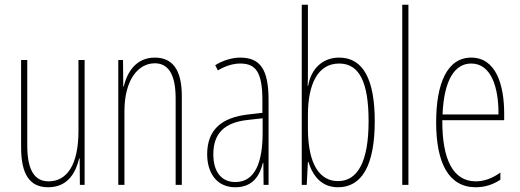

<svg xmlns="http://www.w3.org/2000/svg" viewBox="-20 -780 2193 810"><path d="M337 -527H311V-228C311 -82 261 -15 185 -15C127 -15 95 -60 95 -167V-527H69V-159C69 -45 105 10 183 10C268 10 300 -54 314 -112H316L317 0H337Z M633 -537C553 -537 516 -474 502 -415H500L499 -527H479V0H505V-311C505 -445 564 -513 633 -513C687 -513 721 -471 721 -365V0H747V-375C747 -488 706 -537 633 -537Z M993 -537C959 -537 920 -525 888 -505L899 -483C936 -505 969 -512 993 -512C1060 -512 1087 -475 1087 -355V-304L1026 -297C916 -284 854 -234 854 -129C854 -57 889 10 973 10C1049 10 1077 -43 1089 -93H1091L1092 0H1113V-358C1113 -489 1077 -537 993 -537ZM1025 -274 1088 -281V-220C1088 -97 1057 -12 973 -12C915 -12 880 -54 880 -129C880 -217 926 -263 1025 -274Z M1279 -481V-760H1253V0H1274L1279 -97H1281C1301 -34 1339 10 1406 10C1507 10 1561 -83 1561 -269C1561 -445 1512 -537 1411 -537C1340 -537 1292 -489 1280 -418H1278C1279 -435 1279 -459 1279 -481ZM1411 -512C1498 -512 1535 -429 1535 -269C1535 -96 1488 -16 1406 -16C1331 -16 1279 -83 1279 -239V-294C1279 -426 1321 -512 1411 -512Z M1703 0V-760H1677V0Z M1968 -537C1867 -537 1820 -429 1820 -264C1820 -94 1872 10 1987 10C2028 10 2063 -3 2091 -22V-52C2056 -27 2022 -15 1987 -15C1892 -15 1845 -106 1846 -273H2107V-301C2107 -421 2073 -537 1968 -537ZM1968 -512C2051 -512 2084 -414 2083 -297H1847C1853 -442 1898 -512 1968 -512Z"/></svg>

Font: Noto Sans Tamil ExtraCondensed Thin
Style: Regular
Weight: 100
Width: 2
Designer: Jelle Bosma - Monotype Design Team
Foundry: Monotype Imaging Inc.
Version: Version 2.004